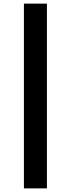

<svg xmlns="http://www.w3.org/2000/svg" viewBox="-20 -830 391 1060"><path d="M112 210V-810H239V210Z"/></svg>

Font: M PLUS 1 Thin
Style: Bold
Weight: 700
Version: Version 1.001